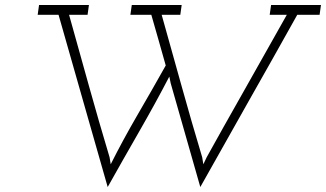

<svg xmlns="http://www.w3.org/2000/svg" viewBox="-20 -720 1311 772"><path d="M137 -700 131.5 -660.6H215.4Q264.9 -485.8 314.2 -314Q363.6 -142.1 413 32Q474.2 -77.2 539.7 -191.2Q605.2 -305.2 660.8 -412.1L666.4 -385L785.4 32Q882.9 -142.1 980.3 -314Q1077.8 -485.8 1175.3 -660.6H1265L1270.6 -700H1070L1064.4 -660.6H1133.3Q1052.2 -515.9 961.5 -355.8Q870.7 -195.7 811 -87.6L797.6 -59.5L793 -87.6Q750 -230.7 710.3 -373.5Q670.6 -516.3 630 -660.6H705L710.5 -700H509.9L504.3 -660.6H588.4Q603.1 -609 617.7 -558.3Q632.3 -507.6 646.4 -456.7Q591.1 -358.1 532.1 -256.7Q473.2 -155.3 425.2 -59.5L420.6 -87.6Q377.7 -230.7 337.9 -373.5Q298.2 -516.3 257.7 -660.6H332.1L337.6 -700Z"/></svg>

Font: Josefin Slab Thin
Style: Italic
Weight: 100
Italic angle: -12°
Designer: Santiago Orozco
Foundry: Typemade
Version: Version 2.000